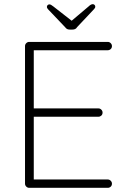

<svg xmlns="http://www.w3.org/2000/svg" viewBox="-20 -901 607 921"><path d="M120 -700H497Q505 -700 511 -694Q517 -688 517 -680Q517 -671 511 -665.5Q505 -660 497 -660H132L142 -677V-367L130 -381H452Q460 -381 466 -375Q472 -369 472 -361Q472 -352 466 -346.5Q460 -341 452 -341H132L142 -352V-35L138 -40H497Q505 -40 511 -34Q517 -28 517 -20Q517 -11 511 -5.5Q505 0 497 0H120Q112 0 106 -6Q100 -12 100 -20V-680Q100 -688 106 -694Q112 -700 120 -700ZM327 -799 316 -795 406 -871Q411 -876 416 -878.5Q421 -881 425 -881Q430 -881 433.5 -877.5Q437 -874 437 -869Q437 -866 435.5 -863Q434 -860 431 -857L350 -771Q346 -764 340 -761.5Q334 -759 326 -759H316Q308 -759 302.5 -761.5Q297 -764 292 -771L211 -856Q208 -859 206.5 -862Q205 -865 205 -868Q205 -873 208.5 -876.5Q212 -880 217 -880Q224 -880 236 -870Z"/></svg>

Font: Quicksand Variable Light
Style: Regular
Weight: 300
Designer: Andrew Paglinawan
Foundry: Andrew Paglinawan
Version: Version 3.004